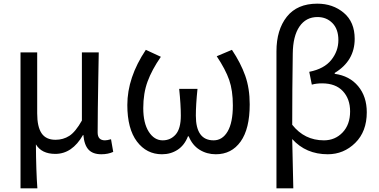

<svg xmlns="http://www.w3.org/2000/svg" viewBox="-20 -829 2071 1048"><path d="M92 199V-543H183V-210Q183 -137 207 -101.5Q231 -66 283 -66Q325 -66 358.5 -87.5Q392 -109 427 -171V-543H519Q518 -493 516.5 -401.5Q515 -310 514 -237Q513 -164 513 -106Q513 -63 553 -63Q565 -63 586 -69L598 0Q570 13 533 13Q487 13 463.5 -12Q440 -37 435 -92H433Q374 11 282 11Q207 11 176 -41Q177 105 184 199Z M864 13Q780 13 727.5 -56.5Q675 -126 675 -256Q675 -406 776 -557L858 -519Q809 -448 785.5 -384Q762 -320 762 -239Q762 -157 792 -110Q822 -63 868 -63Q911 -63 939 -95Q967 -127 967 -198Q967 -257 958 -344H1058Q1049 -257 1049 -198Q1049 -63 1146 -63Q1194 -63 1222.5 -111.5Q1251 -160 1251 -254Q1251 -335 1231 -392.5Q1211 -450 1163 -522L1246 -557Q1294 -485 1318.5 -416Q1343 -347 1343 -259Q1343 -126 1293.5 -56.5Q1244 13 1158 13Q1109 13 1069.5 -11.5Q1030 -36 1010 -85H1006Q987 -36 949.5 -11.5Q912 13 864 13Z M1489 199V-549Q1489 -666 1545.5 -737.5Q1602 -809 1712 -809Q1797 -809 1856.5 -759Q1916 -709 1916 -617Q1916 -497 1807 -431V-426Q1888 -415 1935 -358.5Q1982 -302 1982 -216Q1982 -111 1919 -49Q1856 13 1769 13Q1650 13 1575 -70Q1575 -62 1581 199ZM1748 -63Q1809 -63 1850 -106Q1891 -149 1891 -221Q1891 -289 1851.5 -331.5Q1812 -374 1738 -374Q1707 -374 1682 -367L1668 -437Q1749 -453 1788 -501.5Q1827 -550 1827 -610Q1827 -670 1794.5 -703Q1762 -736 1713 -736Q1650 -736 1614.5 -684Q1579 -632 1578 -536Q1575 -342 1575 -148Q1642 -63 1748 -63Z"/></svg>

Font: Noto Sans SC
Style: Regular
Weight: 400
Designer: Ryoko NISHIZUKA  (kana, bopomofo & ideographs); Paul D. Hunt (Latin, Greek & Cyrillic); Sandoll Communications , Soo-you
Foundry: Adobe
Version: Version 2.002;hotconv 1.0.116;makeotfexe 2.5.65601